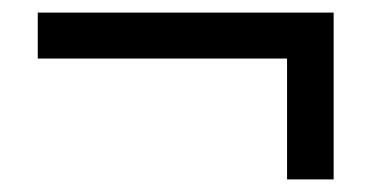

<svg xmlns="http://www.w3.org/2000/svg" viewBox="-20 -370 618 305"><path d="M510 -85H436V-277H40V-350H510Z"/></svg>

Font: Inknut Antiqua ExtraBold
Style: Regular
Weight: 800
Designer: Claus Eggers Sørensen
Foundry: Claus Eggers Sørensen
Version: Version 1.003; ttfautohint (v1.8.2) -l 8 -r 50 -G 200 -x 14 